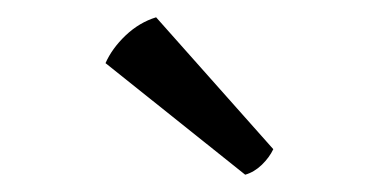

<svg xmlns="http://www.w3.org/2000/svg" viewBox="-20 -738 438 222"><path d="M160.5 -718 296 -565.5Q291.5 -556 282.8 -547.5Q274 -539 263.5 -536L102 -665Q109.5 -682 125.2 -697Q141 -712 160.5 -718Z"/></svg>

Font: Signika Negative SC Light
Style: Regular
Weight: 300
Designer: Anna Giedryś
Foundry: Anna Giedryś
Version: Version 2.000; ttfautohint (v1.8.3) -l 8 -r 50 -G 200 -x 9 -